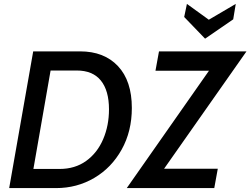

<svg xmlns="http://www.w3.org/2000/svg" viewBox="-20 -963 1282 983"><path d="M150 -700H390Q513 -700 584 -624.5Q655 -549 655 -410Q655 -291 603 -197.5Q551 -104 462.5 -52Q374 0 267 0H27ZM285 -98Q364 -98 421 -139Q478 -180 508 -250Q538 -320 538 -403Q538 -499 496.5 -550.5Q455 -602 373 -602H239L151 -98ZM1050 -601H776L794 -700H1242L820 -99H1095L1077 0H629ZM923 -876 937 -943 1049 -862 1187 -943 1174 -864 1030 -765Z"/></svg>

Font: Cabin Medium
Style: Italic
Weight: 500
Italic angle: -7°
Designer: Pablo Impallari
Foundry: Pablo Impallari. http://www.impallari.com Igino Marini. http://www.ikern.com
Version: Version 2.200